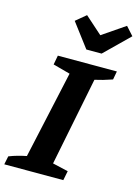

<svg xmlns="http://www.w3.org/2000/svg" viewBox="-148 -1007 783 1081"><g transform="rotate(15 243.0 -466.0)"><path d="M-12 0 -2 -49Q23 -59 48.5 -66Q74 -73 99 -78L211 -588L111 -615L121 -669H465L456 -620Q427 -610 402.5 -603Q378 -596 355 -591L252 -76L343 -55L332 0ZM267 -744 162 -883 221 -932 322 -842 454 -932 498 -883 356 -744Z"/></g></svg>

Font: Piazzolla Thin ExtraBold
Style: Italic
Weight: 800
Italic angle: -11.3°
Version: Version 2.005